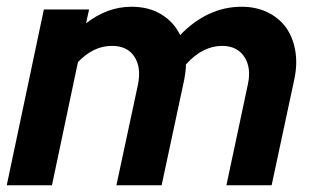

<svg xmlns="http://www.w3.org/2000/svg" viewBox="-22 -549 930 569"><path d="M-2 0 108 -521H242L233 -480Q264 -504 297.5 -516.5Q331 -529 368 -529Q419 -529 456 -506.5Q493 -484 512 -445Q551 -486 597 -507.5Q643 -529 694 -529Q737 -529 771 -512.5Q805 -496 825.5 -467.5Q846 -439 853 -399Q860 -359 850 -313L783 0H649L713 -301Q723 -350 701.5 -381.5Q680 -413 636 -413Q608 -413 581 -399.5Q554 -386 529 -358Q529 -347 527.5 -335.5Q526 -324 524 -313L457 0H323L387 -299Q397 -350 376 -381.5Q355 -413 310 -413Q282 -413 257 -401Q232 -389 209 -365L132 0Z"/></svg>

Font: Red Hat Display
Style: Bold Italic
Weight: 700
Italic angle: -12°
Designer: Pentagram / MCKL
Foundry: Pentagram / MCKL
Version: Version 1.003; Red Hat Display Bold Italic